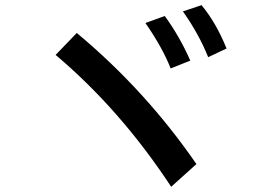

<svg xmlns="http://www.w3.org/2000/svg" viewBox="-20 -779 1039 735"><path d="M635.3 -64Q440.9 -359.4 192.9 -568.8L273.9 -652.8Q537.6 -433.1 731.9 -150.9ZM633.3 -517.1Q602.1 -596.7 536.6 -690.9L610.8 -717.8Q668.5 -638.2 708.5 -546.9ZM776.9 -560.1Q741.7 -648.4 680.2 -735.4L751.5 -759.3Q808.1 -690.9 847.2 -593.3Z"/></svg>

Font: UDEV Gothic 35
Style: Bold
Weight: 700
Version: v2.1.0; ttfautohint (v1.8.4.7-5d5b-dirty) -l 6 -r 45 -G 200 